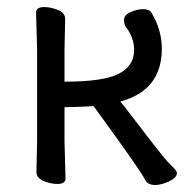

<svg xmlns="http://www.w3.org/2000/svg" viewBox="-20 -509 554 548"><path d="M422.9 19Q402.8 19 395 5.9Q387.2 -14.2 247.1 -206.1Q192.9 -203.1 164.1 -203.1V-106L167 0Q167 16.1 144 16.1Q125 16.1 104.5 7.6Q84 -1 84 -18.1L85.9 -106V-366.2L83 -473.1Q83 -489.3 106.9 -488.8Q125 -488.8 145.5 -480.5Q166 -472.2 166 -455.1L164.1 -366.2V-275.9Q274.9 -275.9 318.8 -298.3Q362.8 -320.8 362.8 -366.2Q362.8 -401.4 339.8 -431.2Q334 -439.9 334 -452.1Q334 -466.3 353 -474.6Q372.1 -482.9 388.2 -482.9Q406.2 -482.9 412.1 -473.1Q441.9 -423.3 441.9 -370.1Q441.9 -251 323.2 -219.2L321.8 -220.2Q322.8 -220.2 335 -205.1Q347.2 -189.9 400.1 -120.4Q453.1 -50.8 469 -36.4Q484.9 -22 484.9 -15.1Q484.9 -2 462.9 8.5Q440.9 19 422.9 19Z"/></svg>

Font: LXGW WenKai Screen R
Style: Regular
Weight: 400
Designer: Fontworks Inc.
Version: Version 1.235;May 31, 2022